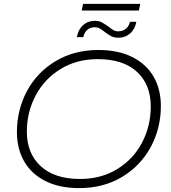

<svg xmlns="http://www.w3.org/2000/svg" viewBox="-20 -962 878 987"><path d="M67 -283Q67 -397 118.5 -493.5Q170 -590 265.5 -647.5Q361 -705 486 -705Q587 -705 659.5 -669Q732 -633 769.5 -568Q807 -503 807 -417Q807 -303 755 -206.5Q703 -110 607.5 -52.5Q512 5 387 5Q286 5 214 -31Q142 -67 104.5 -132Q67 -197 67 -283ZM755 -415Q755 -527 684.5 -592.5Q614 -658 482 -658Q375 -658 292 -607.5Q209 -557 163.5 -471.5Q118 -386 118 -285Q118 -174 189 -108Q260 -42 392 -42Q499 -42 582 -92.5Q665 -143 710 -228.5Q755 -314 755 -415ZM518 -798Q503 -810 492 -816Q481 -822 468 -822Q444 -822 428.5 -808.5Q413 -795 408 -771H375Q382 -810 407 -832.5Q432 -855 468 -855Q488 -855 502.5 -847.5Q517 -840 538 -825Q553 -813 563.5 -807Q574 -801 587 -801Q611 -801 627 -814Q643 -827 648 -850H681Q674 -812 649 -790Q624 -768 588 -768Q567 -768 551.5 -776Q536 -784 518 -798ZM407 -942H701L694 -908H400Z"/></svg>

Font: Idrija
Style: Italic
Weight: 300
Italic angle: -11.3°
Designer: Julieta Ulanovsky
Foundry: Julieta Ulanovsky
Version: Version 7.200